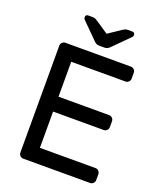

<svg xmlns="http://www.w3.org/2000/svg" viewBox="-160 -990 912 1090"><g transform="rotate(20 296.0 -445.0)"><path d="M86 0ZM517 -90Q528 -90 536 -82Q544 -74 544 -63V-27Q544 -16 536 -8Q528 0 517 0H113Q102 0 94 -8Q86 -16 86 -27V-673Q86 -684 94 -692Q102 -700 113 -700H509Q520 -700 528 -692Q536 -684 536 -673V-637Q536 -626 528 -618Q520 -610 509 -610H181V-399H487Q498 -399 506 -391Q514 -383 514 -372V-336Q514 -325 506 -317Q498 -309 487 -309H181V-90ZM300 -750Q289 -750 281 -754Q273 -758 263 -769L171 -861Q166 -866 166 -874Q166 -890 182 -890H208Q218 -890 224 -887.5Q230 -885 239 -879L315 -828L391 -879Q400 -885 406 -887.5Q412 -890 422 -890H448Q464 -890 464 -874Q464 -866 459 -861L367 -769Q357 -758 349 -754Q341 -750 330 -750Z"/></g></svg>

Font: Rubik
Style: Regular
Weight: 400
Designer: Hubert & Fischer
Foundry: Hubert & Fischer
Version: Version 1.002; ttfautohint (v1.6)